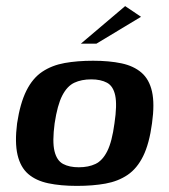

<svg xmlns="http://www.w3.org/2000/svg" viewBox="-20 -603 555 629"><path d="M232 6Q179 6 138.5 -2.5Q98 -11 72.5 -33Q47 -55 37.5 -95.5Q28 -136 36 -199Q46 -265 66.5 -306Q87 -347 118.5 -368Q150 -389 191.5 -396.5Q233 -404 285 -404Q338 -404 378 -395.5Q418 -387 443.5 -365Q469 -343 478 -303Q487 -263 478 -199Q469 -132 449 -91.5Q429 -51 398 -30Q367 -9 325.5 -1.5Q284 6 232 6ZM238 -55Q270 -55 293 -66Q316 -77 331.5 -108Q347 -139 355 -199Q364 -259 357.5 -290Q351 -321 330.5 -332Q310 -343 279 -343Q247 -343 223.5 -332Q200 -321 184 -290Q168 -259 159 -199Q151 -139 158.5 -108Q166 -77 186.5 -66Q207 -55 238 -55ZM245 -460 390 -583 442 -548 296 -460Z"/></svg>

Font: Genos SemiBold
Style: Italic
Weight: 600
Italic angle: -8°
Version: Version 1.010